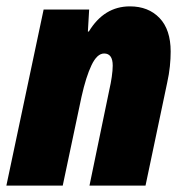

<svg xmlns="http://www.w3.org/2000/svg" viewBox="-23 -583 584 603"><path d="M174 0 233 -279Q247 -342 264.5 -378.5Q282 -415 304 -415Q331 -415 331 -377Q331 -362 328 -341.5Q325 -321 321 -304L258 0H434L502 -323Q508 -350 510.5 -374.5Q513 -399 513 -421Q513 -490 478 -526.5Q443 -563 385 -563Q304 -563 256 -484H253L257 -553H114L-3 0Z"/></svg>

Font: Noto Sans Display SemiCondensed Black
Style: Italic
Weight: 900
Width: 4
Designer: Monotype Design team
Foundry: Monotype Imaging Inc.
Version: 1.000